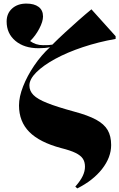

<svg xmlns="http://www.w3.org/2000/svg" viewBox="-20 -822 665 1071"><path d="M411 229 400 219Q429 186 441.5 159.5Q454 133 454 108Q454 81 442 63Q430 45 401.5 31Q373 17 321 4Q201 -28 143.5 -86Q86 -144 86 -234Q86 -282 109 -340.5Q132 -399 171 -456.5Q210 -514 259 -559Q246 -556 230.5 -554.5Q215 -553 195 -553Q115 -553 66 -594Q17 -635 17 -702Q17 -747 47.5 -774.5Q78 -802 127 -802Q171 -802 195.5 -783.5Q220 -765 220 -730Q220 -702 199 -662Q178 -622 148 -593Q179 -570 220 -570Q241 -570 250 -570.5Q259 -571 272 -573Q304 -605 342 -640Q380 -675 418.5 -709Q457 -743 490 -770L625 -620V-605Q529 -588 442 -559Q355 -530 288 -493.5Q221 -457 182.5 -418.5Q144 -380 144 -345Q144 -315 166.5 -292Q189 -269 243 -247.5Q297 -226 392 -200Q471 -179 516 -154.5Q561 -130 580.5 -96.5Q600 -63 600 -13Q600 56 549.5 120.5Q499 185 411 229Z"/></svg>

Font: Display Black
Style: Regular
Weight: 900
Designer: Latin by Veronika Burian and Jose Scaglione. Greek by Irene Vlachou. Cyrillic by Vera Evstafieva.
Foundry: TypeTogether
Version: Version 3.002